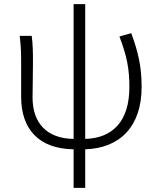

<svg xmlns="http://www.w3.org/2000/svg" viewBox="-20 -707 771 926"><path d="M335 199H391V13C559 8 663 -98 663 -287C663 -383 648 -452 613 -547L556 -531C593 -434 604 -373 604 -287C604 -125 526 -41 391 -37V-687H335V-37C205 -39 137 -114 137 -237C137 -269 139 -347 139 -412C139 -457 138 -496 133 -534H75C82 -479 82 -438 82 -395V-239C82 -85 167 11 335 13Z"/></svg>

Font: Noto Sans CJK SC Light
Style: Regular
Weight: 300
Designer: Ryoko NISHIZUKA 西塚涼子 (kana, bopomofo & ideographs); Paul D. Hunt (Latin, Greek & Cyrillic); Sandoll Communications 산돌커뮤니
Foundry: Adobe
Version: Version 2.004;hotconv 1.0.118;makeotfexe 2.5.65603